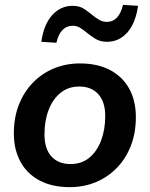

<svg xmlns="http://www.w3.org/2000/svg" viewBox="-20 -760 616 790"><path d="M267 10Q195 10 143.5 -17Q92 -44 64.5 -94Q37 -144 37 -211Q37 -277 58 -330Q79 -383 116.5 -421Q154 -459 203 -479Q252 -499 309 -499Q381 -499 432.5 -472Q484 -445 511.5 -395.5Q539 -346 539 -278Q539 -212 518 -159Q497 -106 459.5 -68Q422 -30 373 -10Q324 10 267 10ZM270 -85Q316 -85 347.5 -111Q379 -137 396 -182Q413 -227 413 -282Q413 -341 384.5 -372.5Q356 -404 306 -404Q261 -404 229 -378Q197 -352 180 -307.5Q163 -263 163 -207Q163 -148 191.5 -116.5Q220 -85 270 -85ZM212 -584 150 -588Q160 -659 194.5 -697.5Q229 -736 279 -736Q308 -736 327.5 -722.5Q347 -709 364 -695Q377 -685 390 -677.5Q403 -670 419 -670Q445 -670 461.5 -688Q478 -706 486 -740L548 -736Q538 -665 504 -626.5Q470 -588 420 -588Q392 -588 371.5 -601Q351 -614 334 -628Q321 -639 308 -646.5Q295 -654 279 -654Q254 -654 237 -636.5Q220 -619 212 -584Z"/></svg>

Font: Nunito Sans 12pt ExtraLight
Style: Italic
Weight: 200
Italic angle: -9°
Designer: Vernon Adams
Foundry: Vernon Adams
Version: Version 3.101;gftools[0.9.27]